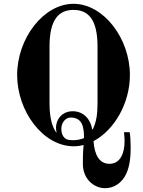

<svg xmlns="http://www.w3.org/2000/svg" viewBox="-20 -750 752 1008"><path d="M70 -356C70 -167 205 18 367 18C382 18 402 16 419 11C415 48 415 94 415 110C415 192 475 238 532 238C581 238 621 208 642 164C664 118 666 62 666 21C666 -6 664 -37 661 -56H631C633 -38 634 -24 634 -8C634 55 611 110 555 110C502 110 476 64 471 -9C582 -68 662 -210 662 -356C662 -548 524 -730 366 -730C208 -730 70 -548 70 -356ZM240 -206V-506C240 -650 290 -698 366 -698C442 -698 492 -650 492 -506V-206C492 -149 485 -107 467 -71H464C456 -122 420 -166 362 -166C304 -166 274 -121 274 -80C274 -69 275 -64 277 -56L275 -55C255 -82 240 -130 240 -206ZM302 -75C302 -103 322 -133 351 -133C415 -133 421 -78 421 -25C404 -18 384 -14 366 -14C354 -14 338 -15 332 -18C315 -25 302 -42 302 -75Z"/></svg>

Font: Old Standard
Style: Bold
Weight: 700
Designer: Alexey Kryukov <alexios@thessalonica.org.ru>
Version: Version 2.0.2